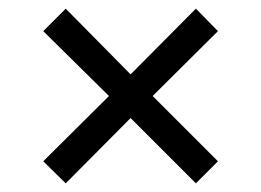

<svg xmlns="http://www.w3.org/2000/svg" viewBox="-20 -517 604 444"><path d="M80 -445 132 -497 282 -345 433 -497 484 -445 333 -295 484 -144 433 -93 282 -244 132 -93 80 -144 232 -295Z"/></svg>

Font: Repo Regular
Style: Regular
Weight: 400
Designer: Stefan Peev
Foundry: Context Ltd
Version: Version 1.502